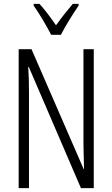

<svg xmlns="http://www.w3.org/2000/svg" viewBox="-20 -967 577 987"><path d="M243 -788H293C317 -835 355 -896 384 -938V-947H354C320 -906 298 -879 268 -837C241 -876 209 -919 183 -947H153V-938C181 -899 219 -835 243 -788ZM462 0V-714H409V-234C409 -200 411 -150 412 -98H410L142 -714H76V0H129V-493C129 -542 128 -582 125 -623H128L396 0Z"/></svg>

Font: Noto Sans Arabic ExtCond Light
Style: Regular
Weight: 300
Width: 2
Designer: Monotype Design Team, Nadine Chahine, Nizar Qandah and Khaled Hosny
Foundry: Monotype Imaging Inc.
Version: Version 2.012